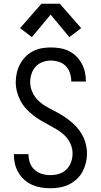

<svg xmlns="http://www.w3.org/2000/svg" viewBox="-20 -996 540 1024"><path d="M249 8Q224 8 199.5 4Q175 0 152 -10Q129 -20 110.5 -36.5Q92 -53 79 -74.5Q66 -96 60 -120.5Q54 -145 54 -170V-174H132V-171Q132 -148 140 -126.5Q148 -105 165 -90Q182 -75 204 -68.5Q226 -62 249 -62Q272 -62 295 -69Q318 -76 334.5 -92.5Q351 -109 359 -131.5Q367 -154 367 -178Q367 -203 356.5 -227.5Q346 -252 328 -270.5Q310 -289 288 -302.5Q266 -316 243.5 -328Q221 -340 198.5 -353Q176 -366 156 -382Q136 -398 118.5 -417Q101 -436 89 -459Q77 -482 70.5 -507Q64 -532 64 -558Q64 -582 69.5 -606.5Q75 -631 86.5 -653Q98 -675 115.5 -693Q133 -711 155 -722.5Q177 -734 201.5 -738.5Q226 -743 251 -743Q275 -743 299.5 -739Q324 -735 346 -724.5Q368 -714 385.5 -697Q403 -680 415 -658.5Q427 -637 432.5 -613Q438 -589 438 -565V-561H360V-564Q360 -585 353 -606.5Q346 -628 331 -643.5Q316 -659 294.5 -666Q273 -673 251 -673Q229 -673 207 -665Q185 -657 170 -640.5Q155 -624 148 -602Q141 -580 141 -558Q141 -532 151.5 -507.5Q162 -483 179.5 -464.5Q197 -446 219 -432.5Q241 -419 264 -407.5Q287 -396 309 -382.5Q331 -369 351.5 -353Q372 -337 389 -318Q406 -299 418.5 -276.5Q431 -254 437.5 -228.5Q444 -203 444 -178Q444 -152 438 -127.5Q432 -103 420 -80.5Q408 -58 389 -40.5Q370 -23 347.5 -12Q325 -1 299.5 3.5Q274 8 249 8ZM150 -798 87 -846 201 -976H299L413 -846L350 -798L250 -918Z"/></svg>

Font: Iosevka www.saffi
Style: Regular
Weight: 400
Monospace: yes
Designer: Belleve Invis
Foundry: Belleve Invis
Version: Version 22.0.2; ttfautohint (v1.8.3)